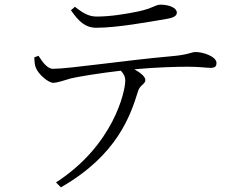

<svg xmlns="http://www.w3.org/2000/svg" viewBox="-20 -752 1040 823"><path d="M694 -671C726 -676 738 -685 738 -698C738 -718 706 -732 668 -732C646 -732 634 -716 573 -703C520 -692 453 -681 395 -681C362 -681 338 -694 301 -723L284 -708C317 -661 345 -633 393 -633C482 -633 618 -658 694 -671ZM241 51C484 -88 540 -259 572 -362C580 -388 603 -391 603 -409C603 -424 581 -441 556 -455C652 -464 742 -466 786 -466C833 -466 868 -461 883 -461C904 -461 908 -470 908 -482C908 -509 853 -529 818 -529C801 -529 787 -517 715 -511C521 -494 276 -457 207 -457C183 -457 162 -486 145 -513L127 -506C128 -485 129 -472 134 -461C144 -434 188 -396 209 -397C230 -398 255 -408 284 -416C313 -423 410 -439 498 -449C512 -434 517 -421 517 -407C517 -359 466 -129 220 30Z"/></svg>

Font: Noto Serif JP Light
Style: Regular
Weight: 300
Designer: Ryoko NISHIZUKA 西塚涼子 (kana & ideographs); Frank Grießhammer (Latin, Greek & Cyrillic); Wenlong ZHANG 张文龙 (bopomofo); San
Foundry: Adobe
Version: Version 2.001;hotconv 1.1.0;makeotfexe 2.6.0